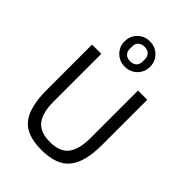

<svg xmlns="http://www.w3.org/2000/svg" viewBox="-278 -1099 1235 1235"><g transform="rotate(45 339.0 -482.0)"><path d="M419.5 -779Q386 -746 337 -746Q288 -746 254.5 -779Q221 -812 221 -861Q221 -910 254.5 -943Q288 -976 337 -976Q386 -976 419.5 -943Q453 -910 453 -861Q453 -812 419.5 -779ZM395 -850V-872Q395 -898 379.5 -912.5Q364 -927 337 -927Q310 -927 294.5 -912.5Q279 -898 279 -872V-850Q279 -824 294.5 -809.5Q310 -795 337 -795Q364 -795 379.5 -809.5Q395 -824 395 -850ZM336 12Q200 12 144 -59Q88 -130 88 -286V-698H172V-266Q172 -163 210.5 -113Q249 -63 339 -63Q429 -63 467.5 -113Q506 -163 506 -266V-698H590V-286Q590 -131 531.5 -59.5Q473 12 336 12Z"/></g></svg>

Font: Anuphan
Style: Regular
Weight: 400
Designer: Mike Abbink, Paul van der Laan, Pieter van Rosmalen, Mint Tantisuwanna
Foundry: Bold Monday; Cadson Demak
Version: Version 3.002;hotconv 1.0.109;makeotfexe 2.5.65596